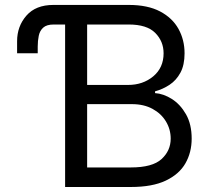

<svg xmlns="http://www.w3.org/2000/svg" viewBox="-20 -747 843 767"><path d="M502.8 0H240.1V-649.1H194.6Q166.2 -649.1 152.5 -636.5Q138.8 -623.9 134.8 -603.9Q130.7 -583.8 130.7 -561.1V-534.1H48.3V-582.4Q48.3 -642 85.6 -684.7Q122.9 -727.3 193.2 -727.3H494.3Q570.3 -727.3 619.7 -701.2Q669 -675.1 693.2 -631.2Q717.3 -587.4 717.3 -534.1Q717.3 -487.2 700.8 -456.7Q684.3 -426.1 657.5 -408.4Q630.7 -390.6 599.4 -382.1V-375Q632.8 -372.9 666.5 -351.6Q700.3 -330.3 723 -290.5Q745.7 -250.7 745.7 -193.2Q745.7 -138.5 720.9 -94.8Q696 -51.1 642.4 -25.6Q588.8 0 502.8 0ZM491.5 -407.7Q551.1 -407.7 592.3 -442.1Q633.5 -476.6 633.5 -534.1Q633.5 -582 600.1 -615.6Q566.8 -649.1 494.3 -649.1H328.1V-407.7ZM502.8 -78.1Q589.1 -78.1 625.5 -111.7Q661.9 -145.2 661.9 -193.2Q661.9 -230.1 643.1 -261.5Q624.3 -293 589.5 -312Q554.7 -331 507.1 -331H328.1V-78.1Z"/></svg>

Font: Linik Sans
Style: Regular
Weight: 400
Designer: Rasmus Andersson (font), Marc Monis (original base), Kil Hyung-jin (Pretendard portions), Cristiano Sobral (main changes
Foundry: rsms
Version: Version 3.018;May 31, 2022;FontCreator 14.0.0.2814 64-bit; t